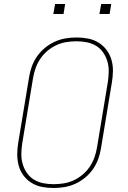

<svg xmlns="http://www.w3.org/2000/svg" viewBox="-20 -930 640 958"><path d="M247 8Q217 8 189 2.5Q161 -3 137.5 -17.5Q114 -32 97.5 -54Q81 -76 73.5 -103Q66 -130 66 -159.5Q66 -189 71 -218L125 -544Q129 -571 138.5 -597.5Q148 -624 164.5 -648Q181 -672 204 -691Q227 -710 253.5 -722Q280 -734 307.5 -738.5Q335 -743 362 -743Q392 -743 420 -737.5Q448 -732 471.5 -717.5Q495 -703 511.5 -681Q528 -659 536 -632Q544 -605 543.5 -575.5Q543 -546 538 -517L484 -191Q480 -164 470.5 -137.5Q461 -111 444.5 -87Q428 -63 405 -44Q382 -25 355.5 -13Q329 -1 301.5 3.5Q274 8 247 8ZM247 -11Q272 -11 297.5 -15Q323 -19 347 -30Q371 -41 392 -58.5Q413 -76 428 -98.5Q443 -121 451.5 -145.5Q460 -170 464 -194L518 -520Q522 -546 522.5 -572.5Q523 -599 516 -623Q509 -647 495 -667.5Q481 -688 460 -701Q439 -714 413.5 -719Q388 -724 362 -724Q337 -724 311.5 -720Q286 -716 262 -705Q238 -694 217 -676.5Q196 -659 181 -636.5Q166 -614 157.5 -589.5Q149 -565 145 -541L91 -215Q87 -189 86.5 -162.5Q86 -136 93 -112Q100 -88 114 -67.5Q128 -47 149 -34Q170 -21 195.5 -16Q221 -11 247 -11ZM476 -860 485 -910H535L527 -860ZM246 -860 255 -910H305L297 -860Z"/></svg>

Font: Iosevka SS04 Thin Extended
Style: Italic
Weight: 100
Width: 7
Italic angle: -9°
Monospace: yes
Designer: Belleve Invis
Foundry: Belleve Invis
Version: Version 19.0.0; ttfautohint (v1.8.4)